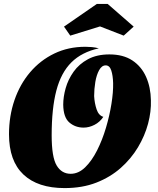

<svg xmlns="http://www.w3.org/2000/svg" viewBox="-20 -939 807 981"><path d="M310 22Q173 22 99.5 -47.5Q26 -117 26 -253Q26 -346 54 -427.5Q82 -509 134 -570Q186 -631 257.5 -665.5Q329 -700 416 -700Q432 -700 449 -698.5Q466 -697 485 -692Q398 -673 345 -620.5Q292 -568 268 -476.5Q244 -385 244 -248Q244 -136 269.5 -93.5Q295 -51 341 -51Q381 -51 415 -84Q449 -117 476 -170.5Q503 -224 521.5 -286.5Q540 -349 549.5 -409Q559 -469 558 -514Q557 -553 548.5 -579Q540 -605 520 -605Q500 -605 486.5 -580.5Q473 -556 467 -520Q461 -484 461 -448Q463 -412 473.5 -380.5Q484 -349 508 -342Q490 -315 462.5 -301Q435 -287 407 -287Q365 -287 334.5 -313Q304 -339 303 -404Q303 -444 315.5 -488.5Q328 -533 356 -572.5Q384 -612 429.5 -636.5Q475 -661 539 -661Q610 -661 656.5 -630Q703 -599 726.5 -546Q750 -493 751 -427Q753 -369 736.5 -307Q720 -245 685 -186.5Q650 -128 597 -81Q544 -34 472.5 -6Q401 22 310 22ZM339 -757 307 -803 475 -919H530L663 -803L612 -757L491 -804Z"/></svg>

Font: Sansita Swashed Black
Style: Regular
Weight: 900
Designer: Pablo Cosgaya
Foundry: Omnibus-Type
Version: Version 1.003; ttfautohint (v1.8.3)